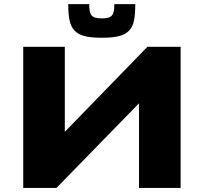

<svg xmlns="http://www.w3.org/2000/svg" viewBox="-20 -932 1011 952"><path d="M95.2 0V-700H301.4V-278.4L710.9 -700H875.5V0H669.3V-419.8L259.8 0ZM318.4 -911.5H422.4Q422.4 -890.9 424.9 -877.1Q427.5 -863.3 434.4 -855.4Q441.3 -847.5 453.4 -844.2Q465.6 -840.8 485.1 -840.8Q504.2 -840.8 516.1 -844.2Q528 -847.5 534.9 -855.4Q541.8 -863.3 544.3 -877.1Q546.8 -890.9 546.8 -911.5H650.8Q650.8 -864.1 644.7 -832Q638.5 -800 620.5 -780.6Q602.4 -761.1 569.9 -752.9Q537.5 -744.8 485.1 -744.8Q432.7 -744.8 400 -752.9Q367.3 -761.1 349.3 -780.6Q331.2 -800 324.8 -832Q318.4 -864.1 318.4 -911.5Z"/></svg>

Font: Science Gothic
Style: Regular
Weight: 400
Designer: Thomas Phinney, Vassil Kateliev, Brandon Buerkle
Foundry: Font Detective LLC
Version: Version 1.018